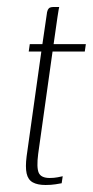

<svg xmlns="http://www.w3.org/2000/svg" viewBox="-20 -525 265 548"><path d="M110 3Q87 3 73.5 -4.5Q60 -12 56 -30Q52 -48 56 -79L98 -378H62L65 -399H101L113 -481Q114 -492 116.5 -497Q119 -502 123 -503.5Q127 -505 132 -505H149Q149 -505 147.5 -498Q146 -491 144 -476L133 -399H225L222 -378H130L89 -86Q84 -47 90.5 -32Q97 -17 122 -17Q134 -17 144.5 -19Q155 -21 159 -22L156 -2Q151 -1 138.5 1Q126 3 110 3Z"/></svg>

Font: Genos ExtraLight
Style: Italic
Weight: 250
Italic angle: -8°
Designer: Robert E. Leuschke
Foundry: Robert E. Leuschke
Version: Version 1.010